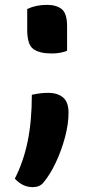

<svg xmlns="http://www.w3.org/2000/svg" viewBox="-20 -563 390 790"><path d="M256 -354Q229 -343 192 -343Q143 -343 117.5 -361Q92 -379 92 -440V-526Q128 -543 173 -543Q212 -543 234 -525.5Q256 -508 256 -455ZM114 207Q73 207 41 172Q76 104 93.5 20Q111 -64 111 -173Q147 -181 177 -181Q217 -181 239.5 -162Q262 -143 262 -99Q262 -53 247.5 1.5Q233 56 209.5 106Q186 156 158 189Q143 207 114 207Z"/></svg>

Font: Recursive Sn Csl St
Style: Bold
Weight: 700
Version: Version 1.079;hotconv 1.0.112;makeotfexe 2.5.65598; ttfautoh